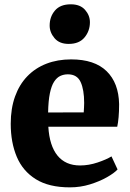

<svg xmlns="http://www.w3.org/2000/svg" viewBox="-20 -836 589 868"><path d="M296 11Q201 11 142 -25.8Q83 -62.5 55.8 -127.2Q28.5 -192 28.5 -276.5Q28.5 -345.5 48 -399.8Q67.5 -454 103.5 -491.2Q139.5 -528.5 189.8 -548Q240 -567.5 301.5 -567.5Q407.5 -567.5 462 -514.2Q516.5 -461 518.5 -365.5Q518.5 -331.5 516.2 -306.5Q514 -281.5 510 -263H198.5Q201 -220 211.5 -187.2Q222 -154.5 240 -132.5Q258 -110.5 283.5 -99.2Q309 -88 342 -88Q381.5 -88 421.5 -101.5Q461.5 -115 484 -129L511.5 -70Q496.5 -53.5 463.5 -34.8Q430.5 -16 387 -2.5Q343.5 11 296 11ZM197.5 -327.5 358.5 -328Q359 -339 359.8 -349.5Q360.5 -360 360.5 -370.5Q360.5 -430.5 344.5 -465.2Q328.5 -500 287 -500Q268 -500 252.2 -492.5Q236.5 -485 224.5 -466.5Q212.5 -448 205.5 -414.2Q198.5 -380.5 197.5 -327.5ZM290 -637.5Q248.5 -637.5 226.5 -663.5Q204.5 -689.5 204.5 -720.5Q204.5 -760.5 228.5 -788.5Q252.5 -816.5 299.5 -816.5H300.5Q342.5 -816.5 364.5 -791.5Q386.5 -766.5 386.5 -735.5Q386.5 -696 362.2 -666.8Q338 -637.5 291 -637.5Z"/></svg>

Font: Merriweather 24pt Black
Style: Regular
Weight: 900
Designer: Eben Sorkin
Foundry: Eben Sorkin
Version: Version 2.100